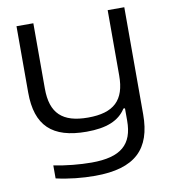

<svg xmlns="http://www.w3.org/2000/svg" viewBox="-80 -568 740 842"><g transform="rotate(-10 290.0 -147.0)"><path d="M530 -23V-500H456V-209C456 -99 405 -51 290 -51C176 -51 125 -99 125 -209V-500H50V-205C50 -57 120 9 273 9C362 9 418 -14 449 -63H456V-8C456 98 402 146 271 146C220 146 156 140 103 129V187C160 200 219 206 276 206C455 206 530 131 530 -23Z"/></g></svg>

Font: LT Wave Light
Style: Regular
Weight: 300
Designer: Daniel Lyons
Version: Version 2.5 (Glyphs App)